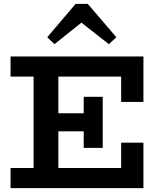

<svg xmlns="http://www.w3.org/2000/svg" viewBox="-20 -980 838 1000"><path d="M35 0V-105H611V-237H727V0ZM155 -58V-620H284V-58ZM206 -296V-390H471V-296ZM416 -210V-476H515V-210ZM611 -449V-581H35V-686H727V-449ZM264 -750 226 -786 374 -960H437L586 -786L547 -750L404 -862Z"/></svg>

Font: BioRhyme ExtraBold
Style: Bold
Weight: 700
Version: Version 1.600;gftools[0.9.33]